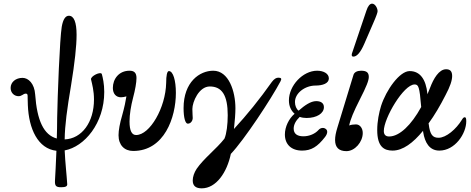

<svg xmlns="http://www.w3.org/2000/svg" viewBox="-20 -811 2572 1048"><path d="M314 211C338 211 347 206 347 195C344 144 336 78 333 10C441 -10 549 -138 549 -309C549 -354 541 -388 536 -406C532 -424 472 -395 477 -377C483 -352 493 -315 493 -268C493 -144 427 -54 333 -50C334 -128 346 -215 368 -346C388 -469 398 -560 398 -621C398 -689 384 -725 356 -725C337 -725 324 -705 317 -665C306 -600 294 -283 292 -168C292 -127 291 -89 290 -55C219 -74 182 -153 172 -295C168 -355 135 -386 103 -386C66 -386 38 -363 38 -331C38 -303 59 -286 81 -286C89 -286 95 -288 103 -293C108 -297 115 -300 119 -300C136 -300 129 -291 132 -237C137 -108 187 1 288 12C285 88 282 143 280 176C279 204 286 211 314 211Z M707 13C877 13 940 -170 940 -304C940 -372 925 -423 902 -423C892 -423 887 -399 887 -358C884 -223 798 -74 723 -74C700 -74 687 -96 687 -148C687 -187 695 -234 706 -276C718 -321 725 -361 725 -385C725 -414 712 -425 687 -425C629 -425 596 -380 596 -331C596 -300 613 -280 640 -280C650 -280 660 -282 670 -285C666 -259 659 -225 647 -182C634 -138 627 -100 627 -73C627 -19 659 13 707 13Z M1081 217C1160 217 1219 130 1240 29C1312 -46 1461 -272 1511 -367C1519 -382 1515 -387 1499 -387C1488 -387 1477 -381 1464 -364C1397 -269 1328 -184 1257 -107C1262 -151 1265 -193 1265 -220C1265 -312 1229 -425 1144 -425C1070 -425 982 -364 982 -221C982 -170 991 -136 1005 -136C1024 -136 1032 -156 1032 -166C1032 -182 1030 -186 1030 -216C1030 -255 1066 -339 1125 -339C1191 -339 1223 -292 1223 -182C1223 -133 1217 -81 1205 -54C1161 2 1092 54 1053 111C1040 131 1032 154 1032 174C1032 203 1048 217 1081 217Z M1629 11C1679 11 1713 -10 1754 -63C1769 -82 1770 -100 1757 -108C1746 -116 1729 -114 1718 -101C1700 -81 1669 -67 1636 -67C1602 -67 1583 -81 1583 -109C1583 -131 1595 -153 1616 -173C1627 -169 1640 -167 1653 -167C1709 -167 1748 -192 1748 -226C1748 -247 1733 -259 1706 -259C1676 -259 1643 -236 1610 -207C1598 -215 1590 -234 1590 -254C1590 -304 1646 -344 1702 -344C1742 -344 1775 -356 1775 -383C1775 -410 1745 -425 1711 -425C1633 -425 1557 -344 1557 -263C1557 -232 1568 -208 1588 -190C1557 -164 1535 -119 1535 -77C1535 -23 1570 11 1629 11Z M1909 -502C1928 -502 1948 -525 1968 -571L2017 -684C2035 -725 2041 -743 2041 -750C2041 -766 2028 -791 2011 -791C1999 -791 1988 -778 1980 -753L1901 -519C1900 -516 1900 -513 1900 -510C1900 -505 1903 -502 1909 -502ZM1871 14C1917 14 1960 -36 1960 -85C1960 -112 1944 -132 1923 -132C1908 -132 1896 -130 1886 -126C1892 -158 1911 -203 1943 -266C1981 -340 1993 -372 1993 -391C1993 -415 1981 -425 1951 -425C1930 -425 1913 -417 1909 -401L1822 -116C1813 -87 1809 -66 1809 -47C1809 -5 1831 14 1871 14Z M2123 11C2179 11 2235 -31 2289 -97C2289 -94 2290 -92 2290 -89C2299 -33 2324 11 2378 11C2464 11 2525 -82 2525 -149C2525 -164 2523 -171 2517 -171C2511 -171 2507 -167 2501 -157C2470 -106 2415 -59 2374 -59C2342 -59 2327 -75 2320 -134L2319 -137C2352 -182 2383 -235 2412 -292C2437 -339 2448 -372 2448 -396C2448 -422 2437 -433 2415 -433C2376 -433 2346 -381 2328 -333C2323 -320 2318 -308 2313 -296C2313 -297 2313 -298 2313 -299C2305 -378 2273 -423 2216 -423C2161 -423 2088 -320 2060 -233C2049 -197 2039 -149 2039 -101C2039 -9 2077 11 2123 11ZM2075 -96C2075 -166 2183 -350 2243 -350C2264 -350 2270 -339 2279 -227C2225 -128 2160 -66 2104 -66C2086 -66 2075 -75 2075 -96Z"/></svg>

Font: Junicode Two Beta SemiCondensed Medium
Style: Italic
Weight: 500
Width: 4
Italic angle: -10°
Version: Version 1.063